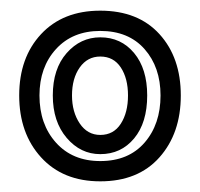

<svg xmlns="http://www.w3.org/2000/svg" viewBox="-20 -817 375 360"><path d="M168 -477Q98 -477 57 -522Q16 -567 16 -638Q16 -709 57 -753Q98 -797 168 -797Q239 -797 279 -753Q319 -709 319 -638Q319 -567 279 -522Q239 -477 168 -477ZM168 -515Q221 -515 251 -549.5Q281 -584 281 -638Q281 -691 251 -725Q221 -759 168 -759Q116 -759 85 -725Q54 -691 54 -638Q54 -584 85 -549.5Q116 -515 168 -515ZM168 -528Q131 -528 105 -558.5Q79 -589 79 -638Q79 -688 105 -717.5Q131 -747 168 -747Q207 -747 231.5 -717.5Q256 -688 256 -638Q256 -587 231.5 -557.5Q207 -528 168 -528ZM168 -564Q193 -564 206.5 -585Q220 -606 220 -638Q220 -670 206.5 -690.5Q193 -711 168 -711Q144 -711 129.5 -690.5Q115 -670 115 -638Q115 -607 129.5 -585.5Q144 -564 168 -564Z"/></svg>

Font: Train One
Style: Regular
Weight: 400
Designer: Fontworks Inc.
Foundry: Fontworks Inc.
Version: Version 1.100